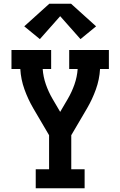

<svg xmlns="http://www.w3.org/2000/svg" viewBox="-20 -1001 640 1021"><path d="M170 0V-101H241V-282L157 -425Q129 -473 110 -526Q91 -579 88 -634H41V-735H252V-634H207Q210 -592 224 -552Q238 -512 259 -476L300 -406L341 -476Q362 -512 376 -552Q390 -592 393 -634H348V-735H559V-634H512Q509 -579 490 -526Q471 -473 443 -425L359 -282V-101H430V0ZM192 -793 109 -861 242 -981H358L491 -861L408 -793L300 -915Z"/></svg>

Font: Iosevka Curly Slab Extended
Style: Bold
Weight: 700
Width: 7
Monospace: yes
Designer: Belleve Invis
Foundry: Belleve Invis
Version: Version 11.1.0; ttfautohint (v1.8.3)